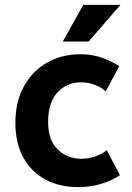

<svg xmlns="http://www.w3.org/2000/svg" viewBox="-20 -755 539 786"><path d="M43 -252Q43 -338 77.5 -401Q112 -464 172.5 -498.5Q233 -533 309 -533Q355 -533 395 -519.5Q435 -506 468 -484L413 -381Q394 -398 367.5 -408Q341 -418 311 -418Q255 -418 216 -377.5Q177 -337 177 -255Q177 -181 216.5 -143Q256 -105 313 -105Q343 -105 370.5 -115Q398 -125 417 -140L471 -38Q439 -16 395 -2.5Q351 11 300 11Q224 11 166 -20Q108 -51 75.5 -110Q43 -169 43 -252ZM237 -585 321 -735H473L343 -585Z"/></svg>

Font: Radio Canada SemiBold
Style: Regular
Weight: 600
Designer: Charles Daoud, Etienne Aubert Bonn, Alexandre Saumier Demers, Jacques Le Bailly
Foundry: Radio-Canada
Version: Version 2.104; ttfautohint (v1.8.4.7-5d5b);gftools[0.9.28.de